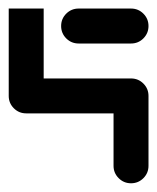

<svg xmlns="http://www.w3.org/2000/svg" viewBox="-20 -420 360 440"><path d="M0 -400.4Q26.4 -400.4 80.1 -400.4Q80.1 -346.7 80.1 -240.2Q146.5 -240.2 280.3 -240.2Q296.9 -240.2 308.6 -228.5Q320.3 -216.8 320.3 -200.2Q320.3 -146.5 320.3 -40Q320.3 -23.4 308.6 -11.7Q296.9 0 280.3 0Q263.7 0 252 -11.7Q240.2 -23.4 240.2 -40Q240.2 -80.1 240.2 -160.2Q172.9 -160.2 40 -160.2Q23.4 -160.2 11.7 -171.9Q0 -183.6 0 -200.2Q0 -250 0 -299.8Q0 -349.6 0 -400.4ZM280.3 -320.3Q240.2 -320.3 160.2 -320.3Q143.6 -320.3 131.8 -332Q120.1 -343.8 120.1 -360.4Q120.1 -377 131.8 -388.7Q143.6 -400.4 160.2 -400.4Q200.2 -400.4 280.3 -400.4Q296.9 -400.4 308.6 -388.7Q320.3 -377 320.3 -360.4Q320.3 -343.8 308.6 -332Q296.9 -320.3 280.3 -320.3Z"/></svg>

Font: Stray Robotalk
Style: Regular
Weight: 400
Designer: Faina Iasen
Version: Version 1.0